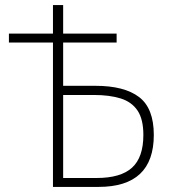

<svg xmlns="http://www.w3.org/2000/svg" viewBox="-20 -734 676 754"><path d="M188 0V-567H15V-602H188V-714H228V-602H438V-567H228V-397H355Q468 -397 526 -353Q584 -309 584 -204Q584 0 367 0ZM228 -35H359Q454 -35 498.5 -75.5Q543 -116 543 -204Q543 -266 520 -300Q497 -334 453.5 -347.5Q410 -361 349 -361H228Z"/></svg>

Font: Noto Sans Disp ExtLt
Style: Regular
Weight: 200
Designer: Monotype Design Team
Foundry: Monotype Imaging Inc.
Version: Version 2.000;GOOG;noto-source:20170915:90ef993387c0